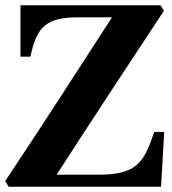

<svg xmlns="http://www.w3.org/2000/svg" viewBox="-20 -712 654 732"><path d="M0 -22 13 0H594L606 -209H568C530 -97 505 -46 357 -46H196C331 -256 468 -463 605 -671L592 -692H58V-496H96C120 -612 158 -646 280 -646H407C272 -437 138 -229 0 -22Z"/></svg>

Font: Heuristica
Style: Bold
Weight: 700
Version: Version 1.0.1